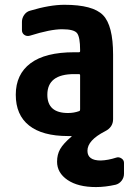

<svg xmlns="http://www.w3.org/2000/svg" viewBox="-20 -550 540 790"><path d="M309.6 -99.6V-240.2Q309.6 -245.1 304.7 -245.1H285.2Q174.8 -245.1 174.8 -160.2Q174.8 -85 259.8 -85Q284.2 -85 305.7 -92.8Q309.6 -93.8 309.6 -99.6ZM458 98.6Q468.8 94.7 479.5 101.6Q490.2 108.4 490.2 120.1V165Q490.2 180.7 480.5 193.4Q470.7 206.1 456.1 210Q413.1 219.7 375 219.7Q300.8 219.7 257.8 190.4Q214.8 161.1 214.8 115.2Q214.8 85.9 227.5 63.5Q240.2 41 274.4 11.7Q276.4 9.8 273.4 9.8H259.8Q154.3 9.8 99.6 -33.7Q44.9 -77.1 44.9 -160.2Q44.9 -244.1 105.5 -289.6Q166 -335 285.2 -335H304.7Q309.6 -335 309.6 -339.8V-344.7Q309.6 -396.5 297.4 -413.1Q285.2 -429.7 235.4 -429.7Q187.5 -429.7 103.5 -403.3Q90.8 -399.4 80.6 -406.2Q70.3 -413.1 70.3 -425.8V-460Q70.3 -475.6 79.6 -488.8Q88.9 -502 103.5 -505.9Q184.6 -530.3 245.1 -530.3Q362.3 -530.3 403.8 -487.8Q445.3 -445.3 445.3 -325.2V-59.6Q445.3 -26.4 412.1 -9.8Q339.8 27.3 339.8 70.3Q339.8 110.4 394.5 110.4Q424.8 109.4 458 98.6Z"/></svg>

Font: Rounded-L Mgen+ 1mn bold
Style: Bold
Weight: 700
Designer: [Source Han Sans]
Ryoko NISHIZUKA  (kana & ideographs); Paul D. Hunt (Latin, Greek & Cyrillic); Wenlong ZHANG  (bopomofo
Version: Version 1.059.20150602